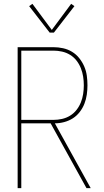

<svg xmlns="http://www.w3.org/2000/svg" viewBox="-20 -981 540 1001"><path d="M72 0V-735H259Q284 -735 309 -729.5Q334 -724 355.5 -711Q377 -698 393 -678Q409 -658 419 -635Q429 -612 432.5 -587Q436 -562 436 -536Q436 -512 432.5 -487.5Q429 -463 420 -440Q411 -417 395.5 -397Q380 -377 359.5 -364Q339 -351 314.5 -344.5Q290 -338 266 -338L453 0H431L244 -338H91V0ZM91 -356H259Q281 -356 303.5 -361Q326 -366 345.5 -378Q365 -390 379 -408Q393 -426 401.5 -447Q410 -468 413.5 -491Q417 -514 417 -536Q417 -559 413.5 -581.5Q410 -604 401.5 -625.5Q393 -647 379 -665Q365 -683 345.5 -695Q326 -707 303.5 -712Q281 -717 259 -717H91ZM239 -811 132 -949 149 -961 250 -825 351 -961 368 -949 261 -811Z"/></svg>

Font: Iosevka SS04 Thin
Style: Regular
Weight: 100
Monospace: yes
Designer: Belleve Invis
Foundry: Belleve Invis
Version: Version 19.0.0; ttfautohint (v1.8.4)